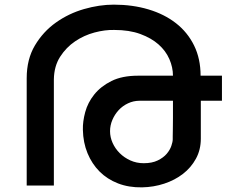

<svg xmlns="http://www.w3.org/2000/svg" viewBox="-20 -799 1001 827"><path d="M936 -365H845V-202Q845 -154 824 -115.5Q803 -77 768 -50Q733 -23 687.5 -8Q642 7 592 8Q535 9 488.5 -9Q442 -27 409 -60Q376 -93 357 -139Q338 -185 337 -240Q336 -275 347 -316Q358 -357 386 -392Q414 -427 460 -450Q506 -473 575 -473H725Q725 -509 709.5 -544.5Q694 -580 663 -607.5Q632 -635 584.5 -652.5Q537 -670 472 -670Q432 -671 387 -659Q342 -647 303.5 -621Q265 -595 239 -554.5Q213 -514 212 -457V0H95V-462Q95 -544 130.5 -603.5Q166 -663 221 -702Q276 -741 342 -760Q408 -779 470 -779Q551 -779 619.5 -758.5Q688 -738 738 -699Q788 -660 816 -603Q844 -546 844 -473H936ZM581 -365Q555 -365 531.5 -354Q508 -343 491 -324.5Q474 -306 464 -282.5Q454 -259 454 -234Q454 -208 465 -183.5Q476 -159 495.5 -139.5Q515 -120 541.5 -108Q568 -96 599 -96Q635 -96 659.5 -108Q684 -120 698 -136.5Q712 -153 718 -170.5Q724 -188 724 -199Q724 -202 724 -211.5Q724 -221 724.5 -240.5Q725 -260 725 -290.5Q725 -321 725 -365Z"/></svg>

Font: Montserrat_am3
Style: Regular
Weight: 400
Designer: Julieta Ulanovsky
Foundry: Julieta Ulanovsky, Armenina letters added by Vahan Hovhannisyan
Version: Version 2.001